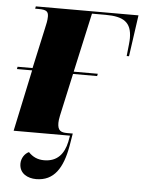

<svg xmlns="http://www.w3.org/2000/svg" viewBox="-53 -578 611 818"><g transform="rotate(5 253.0 -169.5)"><path d="M19 0H260L255 27C244 78 216 114 159 114C131 114 110 104 92 85C74 93 60 114 60 137C60 180 97 197 132 197C209 197 245 139 262 44L271 -10H247C220 -10 206 -17 206 -50C206 -56 207 -68 210 -81L250 -263H353L355 -273H252L308 -526H367C443 -526 478 -504 478 -436C478 -421 476 -406 471 -359H481L506 -536H67L65 -526H80C113 -526 122 -519 122 -497C122 -480 118 -464 114 -446L76 -273H12L10 -263H75Z"/></g></svg>

Font: Noto Serif Display Condensed Black
Style: Italic
Weight: 900
Width: 3
Italic angle: -12°
Designer: Monotype Design Team
Foundry: Monotype Imaging Inc.
Version: Version 2.009